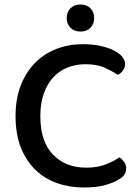

<svg xmlns="http://www.w3.org/2000/svg" viewBox="-20 -818 623 852"><path d="M503 -486Q477 -503 443.5 -518Q410 -533 359 -533Q315 -533 278.5 -518Q242 -503 215.5 -474Q189 -445 174 -402Q159 -359 159 -303Q159 -190 215 -132Q271 -74 363 -74Q412 -74 448 -88Q484 -102 510 -120Q521 -113 530.5 -100Q540 -87 540 -70Q540 -56 532.5 -44Q525 -32 508 -22Q486 -8 448 3Q410 14 352 14Q288 14 233 -5.5Q178 -25 137 -64.5Q96 -104 72.5 -163.5Q49 -223 49 -303Q49 -381 73 -441Q97 -501 137.5 -541Q178 -581 232 -601.5Q286 -622 347 -622Q390 -622 424.5 -614.5Q459 -607 483.5 -595Q508 -583 521.5 -567Q535 -551 535 -535Q535 -518 525.5 -505Q516 -492 503 -486ZM337 -678Q309 -678 292.5 -695Q276 -712 276 -738Q276 -764 292.5 -781Q309 -798 337 -798Q365 -798 381.5 -781Q398 -764 398 -738Q398 -712 381.5 -695Q365 -678 337 -678Z"/></svg>

Font: Baloo 2 Latin Medium
Style: Regular
Weight: 500
Designer: Sarang Kulkarni and Ek Type
Foundry: Ek Type
Version: Version 1.001